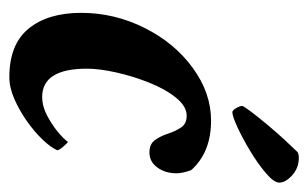

<svg xmlns="http://www.w3.org/2000/svg" viewBox="-148 -524 678 423"><g transform="rotate(90 191.5 -313.0)"><path d="M150.4 5.9Q78.1 5.9 43.5 -36.6Q8.8 -79.1 8.8 -152.3Q8.8 -225.6 42 -292Q75.2 -358.4 130.4 -398.4Q185.5 -438.5 246.1 -438.5Q316.4 -438.5 355.5 -394.5Q362.3 -375 362.3 -362.3Q362.3 -337.9 349.6 -320.3Q336.9 -302.7 316.4 -302.7Q297.9 -302.7 289.1 -314.9Q280.3 -327.1 274.9 -343.8Q269.5 -360.4 261.2 -372.6Q252.9 -384.8 235.4 -384.8Q214.8 -384.8 195.8 -361.3Q176.8 -337.9 162.6 -302.2Q148.4 -266.6 140.1 -229.5Q131.8 -192.4 131.8 -165Q131.8 -66.4 194.3 -66.4Q213.9 -66.4 233.9 -76.7Q253.9 -86.9 270 -100.1Q286.1 -113.3 293 -123Q294.9 -123 303.2 -113.3Q311.5 -103.5 311.5 -99.6Q305.7 -85.9 288.6 -67.9Q271.5 -49.8 248 -33.2Q224.6 -16.6 199.2 -5.4Q173.8 5.9 150.4 5.9ZM227.5 -485.4Q223.6 -485.4 218.8 -493.7Q213.9 -502 213.9 -506.8Q213.9 -509.8 225.6 -525.4Q237.3 -541 254.4 -561.5Q271.5 -582 288.6 -600.6Q305.7 -619.1 315.4 -628.9Q320.3 -631.8 328.1 -631.8Q350.6 -631.8 366.7 -617.2Q382.8 -602.5 382.8 -588.9Q382.8 -577.1 362.3 -559.6Q341.8 -542 313.5 -524.9Q285.2 -507.8 260.7 -496.6Q236.3 -485.4 227.5 -485.4Z"/></g></svg>

Font: Crimson Text
Style: Bold Italic
Weight: 700
Italic angle: -11°
Designer: Sebastian Kosch
Foundry: Sebastian Kosch
Version: Version 1.100; ttfautohint (v1.8.4)